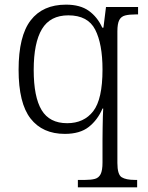

<svg xmlns="http://www.w3.org/2000/svg" viewBox="-20 -566 635 826"><path d="M315 240V208H346Q372 208 388.5 203.5Q405 199 413 183Q421 167 421 133V36Q421 12 421.5 -14.5Q422 -41 422.5 -64Q423 -87 424 -99H421Q400 -50 362 -20Q324 10 259 10Q163 10 111.5 -56Q60 -122 60 -266Q60 -411 112 -478.5Q164 -546 264 -546Q325 -546 362 -519.5Q399 -493 420 -447H425L436 -536H574V-504H565Q536 -504 518.5 -499.5Q501 -495 493 -479.5Q485 -464 485 -431V135Q485 185 503.5 196.5Q522 208 560 208H570V240ZM269 -36Q341 -36 381 -87.5Q421 -139 421 -267Q421 -377 389.5 -438.5Q358 -500 274 -500Q196 -500 160.5 -441Q125 -382 125 -265Q125 -149 159 -92.5Q193 -36 269 -36Z"/></svg>

Font: Noto Serif Tamil Light
Style: Regular
Weight: 300
Designer: Indian Type Foundry, Tom Grace, and the Monotype Design Team
Foundry: Monotype Imaging Inc.
Version: Version 2.004; ttfautohint (v1.8.4.7-5d5b)